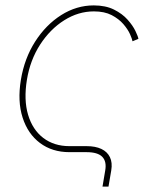

<svg xmlns="http://www.w3.org/2000/svg" viewBox="-20 -569 566 718"><path d="M363.3 128.9 373.5 68.4Q379.4 34.7 362.3 17.3Q345.2 0 303.7 0H239.7Q175.3 0 129.6 -34.2Q84 -68.4 64.5 -129.4Q44.9 -190.4 58.1 -270.5Q71.3 -350.6 111.3 -413.3Q151.4 -476.1 208.7 -512.5Q266.1 -548.8 330.6 -548.8Q375 -548.8 406.2 -533.2Q437.5 -517.6 457 -495.6Q476.6 -473.6 486.3 -453.4Q496.1 -433.1 497.6 -423.8L475.6 -414.6Q474.1 -423.3 466.1 -441.4Q458 -459.5 441.2 -479Q424.3 -498.5 397.5 -512.5Q370.6 -526.4 331.1 -526.4Q272.9 -526.4 220.2 -493.2Q167.5 -460 130.1 -402.3Q92.8 -344.7 80.6 -270.5Q68.4 -195.8 85 -139.9Q101.6 -84 141.8 -53.2Q182.1 -22.5 239.7 -22.5H303.7Q336.9 -22.5 359.1 -12Q381.3 -1.5 391.1 18.8Q400.9 39.1 396 68.4L385.7 128.9Z"/></svg>

Font: Inter 17pt Thin
Style: Italic
Weight: 250
Italic angle: -9.3988°
Version: Version 4.001;git-66647c0bb